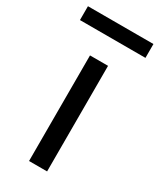

<svg xmlns="http://www.w3.org/2000/svg" viewBox="-220 -770 693 832"><g transform="rotate(30 126.0 -354.0)"><path d="M166.5 -528.3V0H76.2V-528.3ZM289.6 -708.5V-639.2H-38.1V-708.5Z"/></g></svg>

Font: RobotoDEMO
Style: Regular
Weight: 400
Designer: Christian Robertson
Foundry: Google
Version: Version 2.136